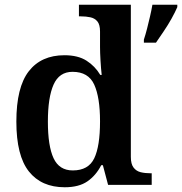

<svg xmlns="http://www.w3.org/2000/svg" viewBox="-20 -780 768 810"><path d="M253 10Q155 10 102 -56.5Q49 -123 49 -267Q49 -412 101.5 -479.5Q154 -547 252 -547Q309 -547 345 -524Q381 -501 403 -464H409Q406 -491 404 -524.5Q402 -558 402 -582V-647Q402 -676 391 -689.5Q380 -703 361.5 -707Q343 -711 321 -711H313V-760H532V-118Q532 -88 543.5 -73Q555 -58 573.5 -53.5Q592 -49 615 -49H620V0H436L414 -83H407Q385 -40 349 -15Q313 10 253 10ZM287 -61Q353 -61 377.5 -112Q402 -163 402 -268Q402 -369 377.5 -423Q353 -477 286 -477Q230 -477 206 -423Q182 -369 182 -267Q182 -164 206 -112.5Q230 -61 287 -61ZM587 -613Q594 -634 600.5 -659.5Q607 -685 613 -711Q619 -737 623 -760H728V-750Q719 -729 704 -702Q689 -675 671 -648.5Q653 -622 638 -600H587Z"/></svg>

Font: Noto Serif Kannada SemiBold
Style: Regular
Weight: 600
Version: Version 2.003